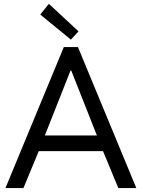

<svg xmlns="http://www.w3.org/2000/svg" viewBox="-20 -960 724 980"><path d="M305.7 -719.7H377.9L675.8 0H584L505.9 -188.5H177.7L99.6 0H7.8ZM185.5 -885.7 229.5 -940.4 380.9 -799.8 341.8 -757.8ZM474.6 -268.6 343.8 -599.6H339.8L209 -268.6Z"/></svg>

Font: Reddit Sans Strawberry
Style: Regular
Weight: 400
Designer: Stephen Hutchings
Foundry: Reddit
Version: Version 1.013